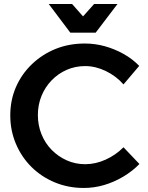

<svg xmlns="http://www.w3.org/2000/svg" viewBox="-20 -924 736 953"><path d="M593 -505Q556 -547 505 -571.5Q454 -596 403 -596Q354 -596 311.5 -577.5Q269 -559 236.5 -525.5Q204 -492 186 -448Q168 -404 168 -353Q168 -302 186 -257.5Q204 -213 236.5 -180Q269 -147 311.5 -128Q354 -109 403 -109Q454 -109 504 -131.5Q554 -154 593 -193L672 -110Q637 -74 591.5 -47Q546 -20 496.5 -5.5Q447 9 396 9Q319 9 252.5 -18.5Q186 -46 136.5 -95Q87 -144 59 -210Q31 -276 31 -351Q31 -427 59 -491.5Q87 -556 138 -605Q189 -654 255.5 -681Q322 -708 401 -708Q452 -708 500.5 -694.5Q549 -681 593 -656.5Q637 -632 671 -597ZM455 -762H329L222 -904H338L429 -801H355L447 -904H563Z"/></svg>

Font: Alexandria Medium
Style: Regular
Weight: 500
Designer: Mohamed Gaber
Foundry: Kief Type Foundry
Version: Version 5.100